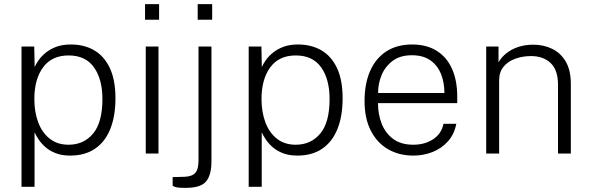

<svg xmlns="http://www.w3.org/2000/svg" viewBox="-20 -742 2854 928"><path d="M84 161V-517H145.5L147.5 -418Q154 -433 167 -451.5Q180 -470 201 -487.2Q222 -504.5 252 -515.8Q282 -527 322.5 -527Q386.5 -527 435 -499Q483.5 -471 510.8 -413.2Q538 -355.5 538 -267Q538 -181 513.2 -119Q488.5 -57 439.8 -23.5Q391 10 319 10Q279 10 249.5 -1.5Q220 -13 199.8 -30.8Q179.5 -48.5 166.8 -67.8Q154 -87 147 -102.5V161ZM311.5 -42.5Q385 -42.5 430 -96.5Q475 -150.5 475 -263.5Q475 -359 434.2 -416.5Q393.5 -474 311.5 -474Q230.5 -474 188.2 -416.5Q146 -359 146 -263.5Q146 -200.5 164.8 -150.5Q183.5 -100.5 220.5 -71.5Q257.5 -42.5 311.5 -42.5Z M746 -517V0H684.5V-517ZM749 -722V-646.5H681V-722Z M1002 38.5Q1002 103.5 976.2 134.8Q950.5 166 878.5 166Q835 166 824.8 161Q814.5 156 814.5 156V114L872 112.5Q908.5 111 924 93.5Q939.5 76 939.5 34V-517H1002ZM1005.5 -722V-646.5H935.5V-722Z M1182 161V-517H1243.5L1245.5 -418Q1252 -433 1265 -451.5Q1278 -470 1299 -487.2Q1320 -504.5 1350 -515.8Q1380 -527 1420.5 -527Q1484.5 -527 1533 -499Q1581.5 -471 1608.8 -413.2Q1636 -355.5 1636 -267Q1636 -181 1611.2 -119Q1586.5 -57 1537.8 -23.5Q1489 10 1417 10Q1377 10 1347.5 -1.5Q1318 -13 1297.8 -30.8Q1277.5 -48.5 1264.8 -67.8Q1252 -87 1245 -102.5V161ZM1409.5 -42.5Q1483 -42.5 1528 -96.5Q1573 -150.5 1573 -263.5Q1573 -359 1532.2 -416.5Q1491.5 -474 1409.5 -474Q1328.5 -474 1286.2 -416.5Q1244 -359 1244 -263.5Q1244 -200.5 1262.8 -150.5Q1281.5 -100.5 1318.5 -71.5Q1355.5 -42.5 1409.5 -42.5Z M1807 -243.5Q1807 -189.5 1825 -143.8Q1843 -98 1880.8 -70.2Q1918.5 -42.5 1977.5 -42.5Q2033.5 -42.5 2073.8 -69.2Q2114 -96 2123.5 -143.5H2185.5Q2175.5 -92.5 2144.5 -58.2Q2113.5 -24 2070 -7Q2026.5 10 1978 10Q1908.5 10 1855.2 -21Q1802 -52 1772 -111Q1742 -170 1742 -253.5Q1742 -337.5 1769 -399Q1796 -460.5 1847.5 -493.8Q1899 -527 1972 -527Q2041.5 -527 2090.2 -496.8Q2139 -466.5 2164.5 -410Q2190 -353.5 2190 -274.5V-243.5ZM1807.5 -292.5H2128Q2128 -344 2111 -385.5Q2094 -427 2059.2 -451Q2024.5 -475 1971 -475Q1914 -475 1877.8 -447.8Q1841.5 -420.5 1824.2 -378.5Q1807 -336.5 1807.5 -292.5Z M2330 0V-517H2389.5V-441Q2402.5 -464 2426.2 -483.5Q2450 -503 2483.2 -514.5Q2516.5 -526 2558 -526Q2608 -526 2649.2 -505.8Q2690.5 -485.5 2714.8 -443.8Q2739 -402 2739 -336.5V0H2677V-332.5Q2677 -403.5 2641.5 -437.2Q2606 -471 2546.5 -471Q2506 -471 2470.5 -458.2Q2435 -445.5 2413.8 -419.5Q2392.5 -393.5 2392.5 -353.5V0Z"/></svg>

Font: Public Sans ExtraLight
Style: Regular
Weight: 250
Designer: The Public Sans Project Authors: Dan O. Williams and USWDS (Libre Franklin designed by Pablo Impallari and Rodrigo Fuenz
Version: Version 1.007